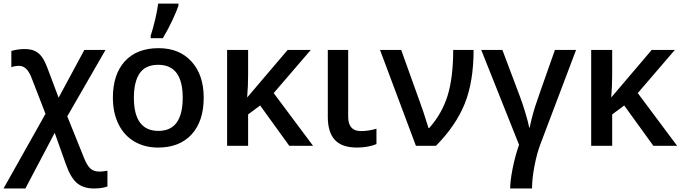

<svg xmlns="http://www.w3.org/2000/svg" viewBox="-37 -821 3835 1081"><path d="M102.1 -544.9Q136.7 -544.9 159.9 -533.7Q183.1 -522.5 200.2 -498.8Q217.3 -475.1 238.8 -415L293 -271L438 -540H557.1L341.8 -166L436 67.9Q453.1 110.8 471.9 127.9Q490.7 145 522 145Q543.5 145 567.9 140.1V229Q536.1 240.2 492.2 240.2Q432.6 240.2 396.2 209.5Q359.9 178.7 333 101.1L271 -73.2L106 240.2H-17.1L219.2 -180.2L144 -374Q129.9 -413.1 112.3 -431.6Q94.7 -450.2 69.8 -450.2Q47.9 -450.2 26.9 -442.9V-534.2Q64 -544.9 102.1 -544.9Z M598.6 0ZM1109.9 -271Q1109.9 -138.7 1042 -64.5Q974.1 9.8 853 9.8Q777.3 9.8 719.2 -24.4Q661.1 -58.6 629.9 -122.6Q598.6 -186.5 598.6 -271Q598.6 -402.3 666 -476.1Q733.4 -549.8 856 -549.8Q973.1 -549.8 1041.5 -474.4Q1109.9 -398.9 1109.9 -271ZM716.8 -271Q716.8 -84 855 -84Q991.7 -84 991.7 -271Q991.7 -456.1 854 -456.1Q781.7 -456.1 749.3 -408.2Q716.8 -360.4 716.8 -271ZM811.5 -620.1Q824.7 -660.2 836.9 -712.2Q849.1 -764.2 853.5 -800.8H967.8V-789.1Q956.1 -754.4 931.2 -702.1Q906.2 -649.9 879.9 -606H811.5Z M1241.7 0ZM1354.5 -272 1582.5 -540H1712.9L1503.9 -296.9L1725.6 0H1591.8L1427.7 -227.1L1359.9 -176.8V0H1241.7V-540H1359.9V-398.9Q1359.9 -336.4 1354.5 -272Z M1923.3 -540V-164.1Q1923.3 -83 1994.6 -83Q2038.1 -83 2082.5 -96.2V-9.8Q2064.5 -1.5 2034.7 4.2Q2004.9 9.8 1972.7 9.8Q1888.2 9.8 1848.4 -33.2Q1808.6 -76.2 1808.6 -163.1V-540Z M2102.5 -540H2221.7L2327.6 -245.1Q2343.3 -204.6 2375.5 -100.1H2379.4Q2452.1 -181.6 2483.4 -283.7Q2514.6 -385.7 2514.6 -540H2629.4Q2629.4 -361.3 2579.6 -237.5Q2529.8 -113.8 2417.5 0H2304.7Z M2958.5 240.2H2835.4Q2835.4 198.2 2849.1 128.4Q2862.8 58.6 2885.3 -5.9L2672.4 -540H2791.5L2890.6 -276.9Q2904.3 -240.7 2920.9 -185.8Q2937.5 -130.9 2942.4 -103H2945.3Q2948.2 -119.6 2956.8 -153.3Q2965.3 -187 2975.3 -219.5Q2985.4 -252 3087.4 -540H3206.5L3006.3 -11.2Q2985.8 42 2972.2 113.5Q2958.5 185.1 2958.5 240.2Z M3291.5 0ZM3404.3 -272 3632.3 -540H3762.7L3553.7 -296.9L3775.4 0H3641.6L3477.5 -227.1L3409.7 -176.8V0H3291.5V-540H3409.7V-398.9Q3409.7 -336.4 3404.3 -272Z"/></svg>

Font: Open Sans Semibold
Style: Regular
Weight: 600
Foundry: Ascender Corporation
Version: Version 1.10; ttfautohint (v1.5.65-e2d9)